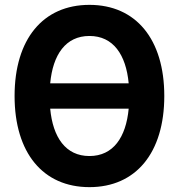

<svg xmlns="http://www.w3.org/2000/svg" viewBox="-20 -755 736 790"><path d="M348 15C539 15 656 -126 656 -360C656 -594 539 -735 348 -735C157 -735 40 -594 40 -360C40 -126 157 15 348 15ZM348 -607C446 -607 498.5 -530 509.5 -412H186.5C197.5 -530 250 -607 348 -607ZM348 -113C250 -113 197.5 -190 186.5 -308H509.5C498.5 -190 446 -113 348 -113Z"/></svg>

Font: Manrope ExtraBold
Style: Regular
Weight: 800
Designer: Mikhail Sharanda
Foundry: Mikhail Sharanda
Version: Version 4.505